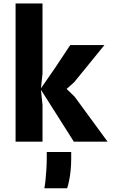

<svg xmlns="http://www.w3.org/2000/svg" viewBox="-20 -800 640 1084"><path d="M397 0 208.5 -297.5 337 -316.5 401.5 -254 587.5 0ZM68 0V-780.5H220V-383.5L211 -299V-295L220 -207.5V0ZM337 -281 208.5 -297.5 289.5 -414.5 376.5 -545.5H569.5L399 -336ZM230.5 263Q234 245.5 237 216.5Q240 187.5 242 153.8Q244 120 244 89.5V58H382V94.5Q382 130 378.8 162Q375.5 194 370.2 219.8Q365 245.5 359 263Z"/></svg>

Font: Spline Sans Mono
Style: Regular
Weight: 400
Monospace: yes
Designer: Eben Sorkin, Mirko Velimirovic
Foundry: Sorkin Type
Version: Version 1.004